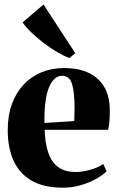

<svg xmlns="http://www.w3.org/2000/svg" viewBox="-20 -838 532 869"><path d="M265.5 11.5Q178.5 11.5 123 -20.5Q67.5 -52.5 41.2 -111.2Q15 -170 15 -249.5Q15 -315 33.8 -366.8Q52.5 -418.5 86.8 -455Q121 -491.5 167.5 -510.8Q214 -530 270.5 -530Q367.5 -530 421.5 -481.8Q475.5 -433.5 477 -343Q477 -309 475 -285.8Q473 -262.5 469 -250.5H182Q184 -199.5 193.5 -163.5Q203 -127.5 220.2 -104.5Q237.5 -81.5 263 -70.5Q288.5 -59.5 322 -59.5Q353 -59.5 389.2 -69.8Q425.5 -80 447 -96L462.5 -63Q448 -47.5 417.8 -30Q387.5 -12.5 347.8 -0.5Q308 11.5 265.5 11.5ZM181 -281.5 316 -290Q316.5 -305.5 316.8 -319.2Q317 -333 317.5 -348.5Q317.5 -420.5 306 -457.8Q294.5 -495 260.5 -495Q244 -495 229.5 -483.5Q215 -472 203.5 -446.8Q192 -421.5 186.2 -380.8Q180.5 -340 181 -281.5ZM294 -575.5Q268.5 -585 239 -602.2Q209.5 -619.5 180 -641.8Q150.5 -664 125 -688.2Q99.5 -712.5 82 -736.5L177 -817.5L320.5 -597.5L295 -575.5Z"/></svg>

Font: Merriweather 120pt ExtraBold
Style: Regular
Weight: 800
Version: Version 2.100